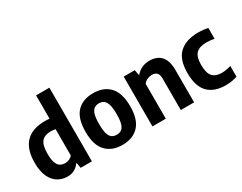

<svg xmlns="http://www.w3.org/2000/svg" viewBox="-90 -1311 2300 1824"><g transform="rotate(-30 1060.5 -399.0)"><path d="M238.5 10Q183 10 136 -17.5Q89 -45 60.5 -104.8Q32 -164.5 32 -262Q32 -406 102.5 -480.5Q173 -555 315.5 -555Q328 -555 340.5 -554.2Q353 -553.5 364 -552V-808H510V0H386.5L377 -57.5H370Q350.5 -27.5 317.2 -8.8Q284 10 238.5 10ZM283 -112Q305.5 -112 327.2 -121Q349 -130 364 -148V-437.5Q352.5 -440 337.5 -441.2Q322.5 -442.5 310 -442.5Q246 -442.5 213.2 -405.2Q180.5 -368 180.5 -274.5Q180.5 -209.5 193.5 -174.2Q206.5 -139 229.8 -125.5Q253 -112 283 -112Z M842 10.5Q728 10.5 662.8 -58Q597.5 -126.5 597.5 -271.5Q597.5 -418 662 -486.8Q726.5 -555.5 842 -555.5Q957.5 -555.5 1022.2 -486Q1087 -416.5 1087 -272.5Q1087 -127 1021.5 -58.2Q956 10.5 842 10.5ZM842 -100.5Q872.5 -100.5 894 -115Q915.5 -129.5 926.8 -166.5Q938 -203.5 938 -270.5Q938 -339.5 926.5 -377.2Q915 -415 893.5 -429.8Q872 -444.5 842 -444.5Q812 -444.5 790.5 -429.8Q769 -415 757.5 -377.8Q746 -340.5 746 -273Q746 -204.5 757.2 -167.2Q768.5 -130 790 -115.2Q811.5 -100.5 842 -100.5Z M1174 0V-546.5H1295.5L1305.5 -489.5H1312.5Q1370 -555.5 1462 -555.5Q1510.5 -555.5 1548.8 -535.8Q1587 -516 1609 -471.8Q1631 -427.5 1631 -354V0H1485V-344Q1485 -391 1465.5 -409Q1446 -427 1413.5 -427Q1389 -427 1363.2 -416.2Q1337.5 -405.5 1320.5 -382V0Z M1974.5 10.5Q1849.5 10.5 1782.2 -57.8Q1715 -126 1715 -272.5Q1715 -421.5 1788.2 -488.5Q1861.5 -555.5 1992.5 -555.5Q2051.5 -555.5 2101.5 -544V-426Q2057 -434.5 2016 -434.5Q1938.5 -434.5 1902.5 -398.5Q1866.5 -362.5 1866.5 -274.5Q1866.5 -182.5 1900.5 -146.5Q1934.5 -110.5 2001.5 -110.5Q2044 -110.5 2101.5 -127.5V-9.5Q2042 10.5 1974.5 10.5Z"/></g></svg>

Font: Encode Sans Semi Condensed
Style: Bold
Weight: 700
Width: 4
Designer: Multiple Designers
Foundry: Impallari Type
Version: Version 3.000; ttfautohint (v1.8.3) -l 8 -r 50 -G 200 -x 14 